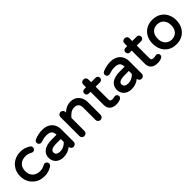

<svg xmlns="http://www.w3.org/2000/svg" viewBox="261 -1799 3001 3001"><g transform="rotate(-45 1761.0 -299.0)"><path d="M72.3 -106.4Q35.2 -168.9 35.2 -250Q35.2 -347.7 90.8 -418.9Q123 -460.9 170.9 -486.3Q232.4 -519.5 307.6 -519.5Q358.4 -519.5 397 -506.8Q435.5 -494.1 473.6 -470.7Q488.3 -461.9 494.1 -446.3Q498 -437.5 498 -426.8Q498 -406.2 482.9 -391.1Q467.8 -376 449.2 -376Q436.5 -376 424.3 -382.3Q412.1 -388.7 401.4 -393.6Q381.8 -402.3 370.1 -406.2Q346.7 -413.1 321.3 -413.1Q295.9 -413.1 278.3 -410.2Q260.7 -407.2 245.1 -402.3Q213.9 -390.6 191.4 -368.2Q147.5 -323.2 147.5 -249Q147.5 -173.8 192.4 -129.4Q237.3 -85 315.4 -85Q346.7 -85 368.2 -91.8Q388.7 -97.7 422.9 -115.2Q436.5 -122.1 449.2 -122.1Q468.8 -122.1 483.4 -106Q498 -89.8 498 -71.3Q498 -43.9 473.6 -27.3Q453.1 -13.7 422.9 -1Q410.2 4.9 396.5 8.8Q358.4 21.5 307.6 21.5Q196.3 21.5 120.1 -47.9Q91.8 -73.2 72.3 -106.4Z M553.7 -136.7Q553.7 -218.8 617.2 -263.7Q679.7 -306.6 790 -306.6H896.5Q895.5 -361.3 868.7 -386.7Q841.8 -412.1 777.3 -412.1Q743.2 -412.1 715.8 -406.7Q688.5 -401.4 650.4 -388.7L635.7 -386.7H634.8Q615.2 -386.7 601.1 -400.9Q586.9 -415 586.9 -435.5Q586.9 -469.7 620.1 -483.4Q704.1 -519.5 793 -519.5Q893.6 -519.5 953.1 -460.9Q990.2 -423.8 1002.9 -368.2Q1008.8 -342.8 1008.8 -315.4V-39.1Q1008.8 -16.6 992.2 0Q974.6 16.6 951.7 16.6Q928.7 16.6 913.1 0.5Q897.5 -15.6 896.5 -38.1Q827.1 21.5 724.6 21.5Q680.7 21.5 640.6 2.9Q599.6 -15.6 576.7 -52.7Q553.7 -89.8 553.7 -136.7ZM896.5 -211.9H801.8Q710 -211.9 679.7 -181.6Q666 -168 666 -146.5Q666 -118.2 681.6 -102.5Q704.1 -80.1 757.8 -80.1Q796.9 -80.1 832 -97.7Q870.1 -117.2 896.5 -145.5Z M1134.8 -39.1V-458Q1134.8 -480.5 1151.4 -498Q1168 -514.6 1190.9 -514.6Q1213.9 -514.6 1230.5 -498Q1247.1 -481.4 1247.1 -458V-447.3Q1303.7 -500 1363.3 -513.7Q1388.7 -519.5 1417 -519.5Q1496.1 -519.5 1545.9 -469.7Q1567.4 -448.2 1581.1 -418.9Q1603.5 -373 1603.5 -316.4V-39.1Q1603.5 -16.6 1586.9 0Q1569.3 16.6 1546.4 16.6Q1523.4 16.6 1507.3 0.5Q1491.2 -15.6 1491.2 -39.1V-306.6Q1491.2 -364.3 1464.8 -390.6Q1441.4 -414.1 1395.5 -414.1Q1351.6 -414.1 1316.9 -392.1Q1282.2 -370.1 1247.1 -328.1V-39.1Q1247.1 -16.6 1230.5 0Q1212.9 16.6 1189.9 16.6Q1167 16.6 1150.9 0.5Q1134.8 -15.6 1134.8 -39.1Z M2016.6 -42Q2016.6 -12.7 1987.3 2.9Q1987.3 2.9 1987.3 2.9Q1946.3 21.5 1901.4 21.5Q1821.3 21.5 1782.2 -17.6Q1747.1 -52.7 1747.1 -119.1V-405.3H1709Q1685.5 -405.3 1672.4 -418.5Q1659.2 -431.6 1659.2 -455.1Q1659.2 -478.5 1672.4 -491.7Q1685.5 -504.9 1709 -504.9H1747.1V-563.5Q1747.1 -590.8 1762.7 -605.5Q1778.3 -620.1 1803.7 -620.1Q1830.1 -620.1 1844.7 -604.5Q1859.4 -588.9 1859.4 -563.5V-504.9H1958Q1979.5 -504.9 1993.7 -490.7Q2007.8 -476.6 2007.8 -455.1Q2007.8 -435.5 1993.2 -419.9Q1978.5 -405.3 1958 -405.3H1859.4V-127Q1859.4 -98.6 1871.1 -89.8Q1883.8 -80.1 1911.1 -80.1Q1929.7 -80.1 1947.3 -85.9H1948.2Q1961.9 -88.9 1969.7 -88.9Q1989.3 -88.9 2002.9 -75.2Q2016.6 -61.5 2016.6 -42Z M2058.6 -136.7Q2058.6 -218.8 2122.1 -263.7Q2184.6 -306.6 2294.9 -306.6H2401.4Q2400.4 -361.3 2373.5 -386.7Q2346.7 -412.1 2282.2 -412.1Q2248 -412.1 2220.7 -406.7Q2193.4 -401.4 2155.3 -388.7L2140.6 -386.7H2139.6Q2120.1 -386.7 2106 -400.9Q2091.8 -415 2091.8 -435.5Q2091.8 -469.7 2125 -483.4Q2209 -519.5 2297.9 -519.5Q2398.4 -519.5 2458 -460.9Q2495.1 -423.8 2507.8 -368.2Q2513.7 -342.8 2513.7 -315.4V-39.1Q2513.7 -16.6 2497.1 0Q2479.5 16.6 2456.5 16.6Q2433.6 16.6 2418 0.5Q2402.3 -15.6 2401.4 -38.1Q2332 21.5 2229.5 21.5Q2185.5 21.5 2145.5 2.9Q2104.5 -15.6 2081.5 -52.7Q2058.6 -89.8 2058.6 -136.7ZM2401.4 -211.9H2306.6Q2214.8 -211.9 2184.6 -181.6Q2170.9 -168 2170.9 -146.5Q2170.9 -118.2 2186.5 -102.5Q2209 -80.1 2262.7 -80.1Q2301.8 -80.1 2336.9 -97.7Q2375 -117.2 2401.4 -145.5Z M2926.8 -42Q2926.8 -12.7 2897.5 2.9Q2897.5 2.9 2897.5 2.9Q2856.4 21.5 2811.5 21.5Q2731.4 21.5 2692.4 -17.6Q2657.2 -52.7 2657.2 -119.1V-405.3H2619.1Q2595.7 -405.3 2582.5 -418.5Q2569.3 -431.6 2569.3 -455.1Q2569.3 -478.5 2582.5 -491.7Q2595.7 -504.9 2619.1 -504.9H2657.2V-563.5Q2657.2 -590.8 2672.9 -605.5Q2688.5 -620.1 2713.9 -620.1Q2740.2 -620.1 2754.9 -604.5Q2769.5 -588.9 2769.5 -563.5V-504.9H2868.2Q2889.6 -504.9 2903.8 -490.7Q2918 -476.6 2918 -455.1Q2918 -435.5 2903.3 -419.9Q2888.7 -405.3 2868.2 -405.3H2769.5V-127Q2769.5 -98.6 2781.2 -89.8Q2793.9 -80.1 2821.3 -80.1Q2839.8 -80.1 2857.4 -85.9H2858.4Q2872.1 -88.9 2879.9 -88.9Q2899.4 -88.9 2913.1 -75.2Q2926.8 -61.5 2926.8 -42Z M3023.4 -67.4Q2963.9 -141.6 2963.9 -250Q2963.9 -328.1 2996.1 -389.6Q3029.3 -452.1 3088.9 -486.3Q3148.4 -519.5 3225.6 -519.5Q3302.7 -519.5 3361.3 -486.3Q3421.9 -451.2 3454.6 -389.6Q3487.3 -328.1 3487.3 -249Q3487.3 -169.9 3455.1 -109.4Q3420.9 -45.9 3361.3 -12.2Q3301.8 21.5 3224.6 21.5Q3111.3 21.5 3040 -49.8Q3031.2 -57.6 3023.4 -67.4ZM3352.5 -343.8Q3323.2 -396.5 3264.6 -410.2Q3246.1 -415 3231 -415Q3215.8 -415 3207 -414.1Q3198.2 -413.1 3188.5 -411.1Q3127 -397.5 3097.7 -343.8Q3076.2 -305.7 3076.2 -248Q3076.2 -190.4 3097.7 -155.3Q3109.4 -135.7 3122.1 -123Q3134.8 -110.4 3151.4 -101.6Q3184.6 -83 3225.6 -83Q3262.7 -83 3297.9 -100.6Q3333 -118.2 3354 -156.2Q3375 -194.3 3375 -251Q3375 -307.6 3352.5 -343.8Z"/></g></svg>

Font: FakePearl
Style: SemiBold
Weight: 400
Version: Version 1.2